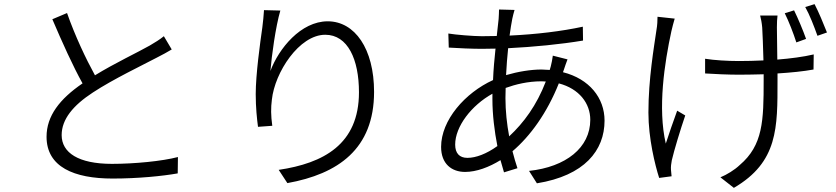

<svg xmlns="http://www.w3.org/2000/svg" viewBox="-20 -838 4040 928"><path d="M304 -775 233 -745C280 -635 333 -517 379 -435C269 -360 205 -278 205 -177C205 -31 338 25 524 25C648 25 766 13 839 0L840 -79C764 -59 630 -46 521 -46C359 -46 278 -100 278 -185C278 -262 334 -329 429 -391C528 -456 669 -523 737 -559C766 -574 789 -586 810 -599L772 -663C751 -646 731 -634 704 -618C648 -586 535 -533 439 -474C395 -554 343 -664 304 -775Z M1335 -787 1256 -789C1254 -762 1252 -735 1248 -706C1237 -629 1216 -478 1216 -383C1216 -318 1222 -263 1227 -225L1296 -230C1289 -281 1289 -316 1294 -356C1308 -488 1426 -670 1552 -670C1661 -670 1715 -551 1715 -392C1715 -140 1543 -49 1327 -17L1369 47C1613 3 1788 -117 1788 -394C1788 -602 1695 -735 1564 -735C1434 -735 1327 -603 1287 -495C1293 -568 1312 -709 1335 -787Z M2618 -444C2574 -329 2511 -244 2441 -179C2430 -238 2423 -301 2423 -364L2424 -413C2471 -430 2531 -445 2597 -445ZM2723 -551 2652 -569C2650 -554 2646 -531 2642 -517L2637 -500L2597 -502C2546 -502 2484 -492 2426 -475C2428 -520 2432 -564 2436 -605C2558 -611 2691 -624 2798 -642L2797 -709C2695 -687 2572 -672 2443 -666C2447 -698 2452 -725 2456 -747C2459 -760 2463 -778 2467 -790L2392 -792C2392 -780 2391 -763 2390 -746L2381 -664L2309 -663C2269 -663 2182 -670 2147 -676L2149 -608C2189 -605 2267 -602 2308 -602L2375 -603C2370 -555 2365 -503 2363 -451C2227 -389 2112 -257 2112 -128C2112 -46 2163 -7 2228 -7C2283 -7 2344 -30 2399 -64L2416 -5L2481 -25C2473 -50 2464 -78 2457 -107C2543 -180 2624 -292 2681 -435C2780 -409 2833 -338 2833 -259C2833 -124 2715 -31 2537 -12L2575 48C2805 11 2902 -111 2902 -255C2902 -365 2828 -457 2701 -489L2705 -500C2710 -515 2718 -539 2723 -551ZM2360 -385V-358C2360 -284 2370 -203 2384 -132C2331 -94 2280 -75 2239 -75C2201 -75 2180 -97 2180 -139C2180 -227 2259 -329 2360 -385Z M3241 -748 3158 -757C3158 -740 3157 -715 3153 -694C3141 -610 3114 -457 3114 -294C3114 -169 3146 -40 3166 22L3226 14C3225 4 3224 -9 3223 -18C3222 -30 3224 -49 3227 -63C3238 -111 3269 -213 3292 -280L3253 -303C3234 -251 3212 -188 3198 -144C3158 -315 3192 -535 3225 -687C3229 -705 3236 -731 3241 -748ZM3818 -788 3773 -774C3792 -736 3815 -677 3829 -633L3876 -650C3862 -690 3836 -752 3818 -788ZM3917 -818 3872 -804C3893 -767 3915 -710 3931 -665L3977 -681C3961 -722 3936 -782 3917 -818ZM3388 -554V-483C3430 -480 3503 -477 3552 -477C3591 -477 3631 -478 3671 -479V-450C3671 -254 3668 -136 3555 -40C3531 -17 3492 7 3462 19L3527 70C3741 -55 3738 -221 3738 -450V-483C3802 -487 3863 -493 3912 -502L3913 -575C3862 -563 3800 -555 3737 -550L3735 -706C3735 -728 3736 -748 3738 -763H3654C3658 -748 3662 -728 3664 -705C3666 -680 3668 -610 3670 -546C3630 -544 3590 -543 3551 -543C3497 -543 3431 -547 3388 -554Z"/></svg>

Font: Noto Sans KR DemiLight
Style: Regular
Weight: 350
Designer: Ryoko NISHIZUKA 西塚涼子 (kana, bopomofo & ideographs); Paul D. Hunt (Latin, Greek & Cyrillic); Sandoll Communications 산돌커뮤니
Foundry: Adobe
Version: Version 2.004;hotconv 1.0.118;makeotfexe 2.5.65603